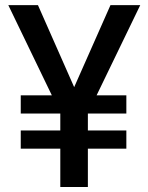

<svg xmlns="http://www.w3.org/2000/svg" viewBox="-20 -748 593 768"><path d="M131.8 -727.5 304.7 -335.9 224.6 -289.6 13.2 -727.5ZM249 -336.9 421.9 -727.5H541L329.1 -289.6ZM331.5 -382.3V0H221.2V-382.3ZM485.4 -366.7V-293.9H63V-366.7ZM485.4 -226.1V-153.3H63V-226.1Z"/></svg>

Font: Inter 16pt Medium
Style: Regular
Weight: 500
Version: Version 4.001;git-66647c0bb